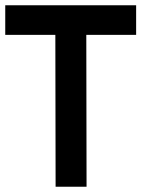

<svg xmlns="http://www.w3.org/2000/svg" viewBox="-28 -712 539 732"><path d="M-8 -692H491V-579H301L302 0H184L183 -579H-8Z"/></svg>

Font: Panefresco 800wt
Style: Regular
Weight: 800
Designer: Campivisivi
Foundry: Campivisivi & Chank Co
Version: Version 1.001